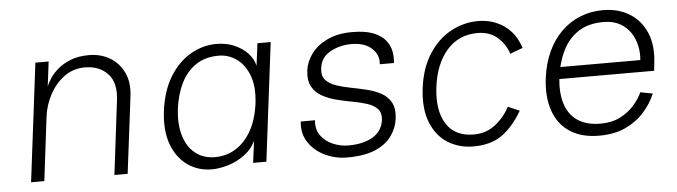

<svg xmlns="http://www.w3.org/2000/svg" viewBox="-39 -653 2850 808"><g transform="rotate(-5 1385.5 -249.5)"><path d="M65 0 127 -500H183L170 -396Q175 -409 187.5 -428.5Q200 -448 222 -467Q244 -486 276.5 -499Q309 -512 354 -512Q403 -512 441.5 -489.5Q480 -467 500.5 -424.5Q521 -382 513 -322L473 0H417L455 -310Q465 -386 429 -424Q393 -462 332 -462Q283 -462 245 -434Q207 -406 183.5 -362Q160 -318 154 -270L121 0Z M828 12Q770 12 725.5 -19.5Q681 -51 659.5 -109.5Q638 -168 648 -250Q659 -335 694.5 -393Q730 -451 782 -481.5Q834 -512 892 -512Q935 -512 969 -497Q1003 -482 1025 -458Q1047 -434 1053 -406L1065 -500H1121L1059 0H1003L1015 -92Q999 -58 967.5 -34.5Q936 -11 898.5 0.5Q861 12 828 12ZM846 -38Q894 -38 933.5 -62.5Q973 -87 999.5 -134Q1026 -181 1035 -250Q1043 -321 1024.5 -368Q1006 -415 972 -438.5Q938 -462 898 -462Q841 -462 801.5 -435.5Q762 -409 738.5 -362Q715 -315 707 -252Q700 -188 714.5 -140Q729 -92 763 -65Q797 -38 846 -38Z M1400 12Q1349 12 1305 -9.5Q1261 -31 1236.5 -69Q1212 -107 1218 -156H1278Q1274 -118 1293 -91.5Q1312 -65 1344 -51.5Q1376 -38 1408 -38Q1472 -38 1512.5 -62Q1553 -86 1559 -134Q1562 -163 1546.5 -179.5Q1531 -196 1503.5 -205Q1476 -214 1442 -220Q1408 -226 1375 -234.5Q1342 -243 1315 -258Q1288 -273 1273.5 -299Q1259 -325 1264 -368Q1269 -405 1293 -437.5Q1317 -470 1360.5 -491Q1404 -512 1465 -512Q1521 -512 1555 -498.5Q1589 -485 1606.5 -463Q1624 -441 1628.5 -415.5Q1633 -390 1630 -367H1570Q1575 -405 1545 -433.5Q1515 -462 1458 -462Q1409 -462 1368.5 -439.5Q1328 -417 1323 -371Q1319 -340 1334.5 -322.5Q1350 -305 1377.5 -295.5Q1405 -286 1438.5 -279.5Q1472 -273 1505.5 -265Q1539 -257 1566 -242.5Q1593 -228 1607.5 -202Q1622 -176 1617 -134Q1612 -94 1588 -60.5Q1564 -27 1518 -7.5Q1472 12 1400 12Z M2175 -383 2121 -363Q2110 -401 2077 -431.5Q2044 -462 1991 -462Q1911 -462 1861 -404.5Q1811 -347 1799 -250Q1787 -153 1823 -95.5Q1859 -38 1939 -38Q1992 -38 2031 -69Q2070 -100 2091 -142L2140 -121Q2103 -57 2055.5 -22.5Q2008 12 1933 12Q1873 12 1825.5 -17.5Q1778 -47 1754.5 -105.5Q1731 -164 1741 -250Q1752 -336 1790 -394.5Q1828 -453 1882.5 -482.5Q1937 -512 1997 -512Q2059 -512 2106.5 -479.5Q2154 -447 2175 -383Z M2464 13Q2391 13 2342 -18.5Q2293 -50 2272 -109Q2251 -168 2261 -248Q2269 -310 2291.5 -358.5Q2314 -407 2349 -441.5Q2384 -476 2429 -494Q2474 -512 2525 -512Q2589 -512 2636.5 -483Q2684 -454 2707.5 -399.5Q2731 -345 2721 -267L2718 -239H2307L2313 -289H2664Q2667 -319 2660.5 -349.5Q2654 -380 2637 -405.5Q2620 -431 2591.5 -446.5Q2563 -462 2523 -462Q2458 -462 2415.5 -433.5Q2373 -405 2349.5 -356Q2326 -307 2318 -245Q2311 -182 2325.5 -135Q2340 -88 2377.5 -62.5Q2415 -37 2474 -37Q2522 -37 2557.5 -55Q2593 -73 2616.5 -100Q2640 -127 2652 -154L2704 -144Q2687 -103 2655 -67Q2623 -31 2576 -9Q2529 13 2464 13Z"/></g></svg>

Font: Inclusive Sans Light
Style: Italic
Weight: 300
Italic angle: -7°
Designer: Olivia King
Foundry: Olivia King
Version: Version 2.004